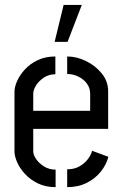

<svg xmlns="http://www.w3.org/2000/svg" viewBox="-20 -770 505 790"><path d="M204.8 -597.8 241.8 -749.8H316.6L258 -597.8ZM208.8 0Q167.2 0 135.5 -15.6Q103.8 -31.2 82.4 -54.7Q61 -78.2 50.3 -103Q39.6 -127.8 39.6 -146.6V-393Q39.6 -411.8 50.3 -436.3Q61 -460.8 82.3 -484.1Q103.6 -507.4 135.1 -522.5Q166.6 -537.6 207.8 -537.6V-464.4Q181 -464.4 160.7 -450.9Q140.4 -437.4 128.6 -418.9Q116.8 -400.4 116.8 -384.6V-314.2H351V-384.2Q351 -408.6 337 -426.8Q323 -445 301.4 -455.3Q279.8 -465.6 256.4 -465.6V-537.6Q295.6 -537.6 334.3 -518.6Q373 -499.6 399 -467.4Q425 -435.2 425 -394V-239.8H116.8V-146.6Q116.8 -133 128.6 -115.6Q140.4 -98.2 161.3 -85.1Q182.2 -72 208.8 -72ZM256.4 0V-73.4Q286.4 -73.4 307.6 -85.8Q328.8 -98.2 341.9 -115.7Q355 -133.2 359 -149.6L426 -124.8Q417.8 -92.8 395 -64.1Q372.2 -35.4 337.1 -17.7Q302 0 256.4 0Z"/></svg>

Font: Stick No Bills ExtraLight
Style: Regular
Weight: 200
Designer: Kosala Senevirathne, Siva Puranthara, Lasantha Premarathna, Tharique Azeez
Foundry: mooniak
Version: Version 2.000